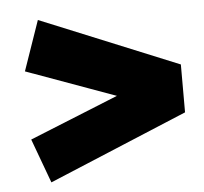

<svg xmlns="http://www.w3.org/2000/svg" viewBox="-42 -647 610 575"><g transform="rotate(-5 263.0 -359.0)"><path d="M92 -603 507 -433V-289L90 -115L41 -248L355 -375V-339L40 -453Z"/></g></svg>

Font: Bitter Thin Black
Style: Regular
Weight: 900
Version: Version 3.020